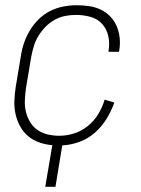

<svg xmlns="http://www.w3.org/2000/svg" viewBox="-20 -548 540 734"><path d="M153 166 180 7Q154 5 130 -3.5Q106 -12 87.5 -27.5Q69 -43 57 -65Q45 -87 39.5 -111.5Q34 -136 35 -162.5Q36 -189 40 -215L60 -335Q64 -361 72.5 -385.5Q81 -410 95 -433Q109 -456 128.5 -475Q148 -494 172 -506Q196 -518 222 -523Q248 -528 273 -528Q297 -528 321 -524.5Q345 -521 365.5 -511Q386 -501 401.5 -485Q417 -469 426 -448Q435 -427 437.5 -403.5Q440 -380 436 -356L435 -350H395V-354Q400 -383 394 -410Q388 -437 370.5 -456.5Q353 -476 326 -483.5Q299 -491 270 -491Q250 -491 229 -487Q208 -483 188.5 -472Q169 -461 153.5 -445Q138 -429 126.5 -410Q115 -391 109 -370.5Q103 -350 99 -329L79 -209Q76 -187 75 -164.5Q74 -142 79 -121Q84 -100 95 -81.5Q106 -63 123.5 -51Q141 -39 162.5 -34Q184 -29 207 -29Q235 -29 263.5 -38Q292 -47 316 -66.5Q340 -86 356 -112.5Q372 -139 380 -167L417 -156Q406 -124 387.5 -94Q369 -64 343 -41Q317 -18 284.5 -6Q252 6 218 8L192 166Z"/></svg>

Font: Iosevka Extralight
Style: Italic
Weight: 200
Italic angle: -9°
Monospace: yes
Designer: Belleve Invis
Foundry: Belleve Invis
Version: Version 32.5.0; ttfautohint (v1.8.4)